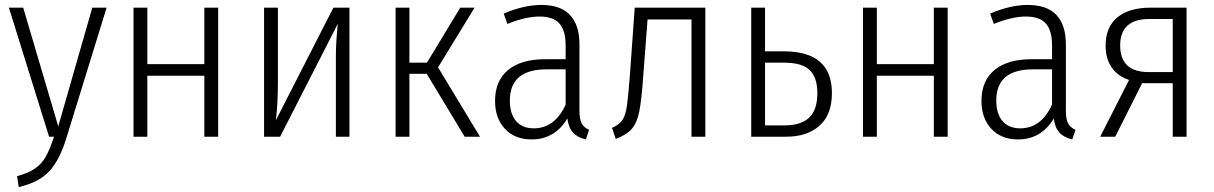

<svg xmlns="http://www.w3.org/2000/svg" viewBox="-20 -554 4921 778"><path d="M250 2Q223 92 181 138.5Q139 185 56 204L49 160Q96 147 123 128Q150 109 166 80Q182 51 199 0H179L16 -523H74L216 -42L354 -523H412Z M808 -247H577V0H521V-523H577V-294H808V-523H864V0H808Z M1396 0H1341V-329Q1341 -383 1349 -458L1115 0H1050V-523H1106V-212Q1106 -139 1098 -67L1331 -523H1396Z M1755 -281 1925 0H1863L1709 -255H1639V0H1583V-523H1639V-300H1710L1845 -523H1903Z M2367 -28 2354 11Q2320 3 2302 -16.5Q2284 -36 2279 -74Q2228 11 2134 11Q2066 11 2026 -32Q1986 -75 1986 -145Q1986 -227 2039 -270.5Q2092 -314 2188 -314H2272V-370Q2272 -430 2247 -458.5Q2222 -487 2166 -487Q2110 -487 2036 -457L2021 -499Q2104 -534 2173 -534Q2252 -534 2290 -493Q2328 -452 2328 -374V-107Q2328 -71 2337 -54Q2346 -37 2367 -28ZM2272 -130V-273H2195Q2046 -273 2046 -147Q2046 -92 2071.5 -63Q2097 -34 2143 -34Q2228 -34 2272 -130Z M2838 -523V0H2782V-475H2604L2587 -253Q2580 -152 2571 -105Q2562 -58 2541 -33Q2520 -8 2475 9L2460 -36Q2489 -48 2502 -67.5Q2515 -87 2520.5 -126Q2526 -165 2533 -258L2552 -523Z M3351 -177Q3351 -89 3300.5 -44.5Q3250 0 3166 0H3024V-523H3080V-346H3156Q3351 -346 3351 -177ZM3292 -177Q3292 -239 3261.5 -269.5Q3231 -300 3157 -300H3080V-46H3161Q3225 -46 3258.5 -77Q3292 -108 3292 -177Z M3764 -247H3533V0H3477V-523H3533V-294H3764V-523H3820V0H3764Z M4338 -28 4325 11Q4291 3 4273 -16.5Q4255 -36 4250 -74Q4199 11 4105 11Q4037 11 3997 -32Q3957 -75 3957 -145Q3957 -227 4010 -270.5Q4063 -314 4159 -314H4243V-370Q4243 -430 4218 -458.5Q4193 -487 4137 -487Q4081 -487 4007 -457L3992 -499Q4075 -534 4144 -534Q4223 -534 4261 -493Q4299 -452 4299 -374V-107Q4299 -71 4308 -54Q4317 -37 4338 -28ZM4243 -130V-273H4166Q4017 -273 4017 -147Q4017 -92 4042.5 -63Q4068 -34 4114 -34Q4199 -34 4243 -130Z M4788 -523V0H4732V-217H4608L4499 0H4438L4555 -230Q4508 -246 4484 -281.5Q4460 -317 4460 -369Q4460 -444 4507.5 -483.5Q4555 -523 4643 -523ZM4732 -262V-477H4642Q4519 -479 4519 -370Q4519 -262 4634 -262Z"/></svg>

Font: Fira Sans Condensed Light
Style: Regular
Weight: 300
Width: 3
Designer: bBox Type GmbH & Carrois Corporate GbR & Edenspiekermann AG
Foundry: bBox Type GmbH & Carrois Corporate GbR & Edenspiekermann AG
Version: Version 4.301